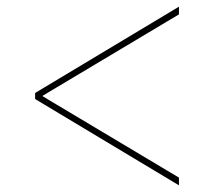

<svg xmlns="http://www.w3.org/2000/svg" viewBox="-20 -592 640 574"><path d="M85 -296V-314L515 -572V-549L108 -306V-304L515 -61V-38Z"/></svg>

Font: IBM Plex Sans Devanagari Thin
Style: Regular
Weight: 100
Designer: Mike Abbink, Paul van der Laan, Pieter van Rosmalen, Erin McLaughlin
Foundry: Bold Monday
Version: Version 1.1